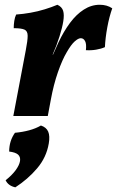

<svg xmlns="http://www.w3.org/2000/svg" viewBox="-20 -487 491 806"><path d="M220.9 -467Q240 -458.3 245.1 -441.5Q250.1 -424.7 245.6 -397.3Q241.6 -371.7 229.8 -334Q218.1 -296.3 201.1 -257.9H202.6L225.8 -309.6Q247.3 -355 273.7 -390.7Q300.2 -426.5 331.8 -446.7Q363.3 -467 398.6 -467Q429.2 -467 451.2 -452.1Q438.5 -416.3 430.4 -372.2Q422.3 -328.1 420.4 -289.1Q404.6 -282 383.5 -278.5Q362.3 -274.9 340.6 -276.4Q343.6 -302 337.2 -314.3Q330.8 -326.6 319.1 -326.6Q308.6 -326.6 293.5 -313.1Q278.4 -299.6 260.2 -267.8Q241.6 -236.8 223.2 -184.2Q204.9 -131.6 193.4 -68.6L180.6 0H35.9L88.2 -275.9Q96.2 -317.1 96.1 -336.8Q96.1 -356.6 82.9 -362.6Q69.6 -368.7 37.6 -368.7Q37.6 -383.3 39.9 -398.8Q42.2 -414.3 47.8 -426Q76.8 -428 107.8 -433.5Q138.7 -438.9 167.8 -447.9Q197 -456.9 220.9 -467ZM44.4 299.4Q14.4 292.9 3.6 269.6Q29.1 249.7 45.1 228.3Q61.1 206.8 64.1 188.8Q66.6 171.2 55.5 161.7Q44.3 152.2 18.5 149.2Q18.6 104.2 42.8 70.4Q74.7 67.5 102.4 60Q130.2 52.5 151.8 39.9Q174.6 47.4 182.4 65.7Q190.2 84 184.7 115.7Q174.7 174 135.9 219.6Q97.2 265.2 44.4 299.4Z"/></svg>

Font: Vollkorn
Style: Italic
Weight: 400
Italic angle: -11°
Designer: Friedrich Althausen
Foundry: Friedrich Althausen
Version: Version 5.001